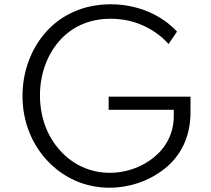

<svg xmlns="http://www.w3.org/2000/svg" viewBox="-20 -860 986 896"><path d="M491 16C581.5 16 674.5 -14 748 -72.5C821.5 -130.5 869 -219 869 -335.5V-409H487V-347.5H791V-319C791 -237.5 755 -172 698 -125.5C641 -79 566.5 -53.5 492.5 -53.5C401 -53.5 320 -91.5 260.5 -157.5C201 -223 166.5 -312.5 166.5 -414.5C166.5 -509 196.5 -597.5 253 -664.5C309.5 -731.5 392 -772.5 496 -772.5C550.5 -772.5 601 -762 648.5 -740.5C696 -719 735 -690 766.5 -654.5L806 -712.5C735.5 -789 624 -840 497 -840C367 -840 263.5 -789 193 -709C157.5 -668.5 131 -623 112.5 -571.5C94 -520 85 -467 85 -412C85 -292.5 128.5 -186.5 202.5 -108.5C276 -30.5 376.5 16 491 16Z"/></svg>

Font: Spartan
Style: Regular
Weight: 400
Designer: Matt Bailey, Mirko Velimirovic
Foundry: Matt Bailey
Version: Version 1.003